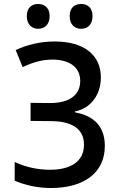

<svg xmlns="http://www.w3.org/2000/svg" viewBox="-20 -936 603 967"><path d="M389 -791C421 -791 446 -812 446 -855C446 -897 421 -916 389 -916C356 -916 331 -898 331 -855C331 -812 356 -791 389 -791ZM172 -791C204 -791 230 -812 230 -855C230 -897 204 -916 172 -916C141 -916 115 -898 115 -855C115 -812 141 -791 172 -791ZM239 11C406 10 508 -68 508 -201C508 -298 454 -353 358 -370V-375C437 -390 488 -459 488 -546C488 -660 402 -727 256 -727C182 -727 118 -711 59 -684L94 -598C152 -625 196 -636 248 -636C333 -634 384 -596 384 -528C384 -457 329 -417 233 -417L134 -418V-327L234 -326C346 -326 403 -285 403 -207C403 -122 335 -81 232 -81C169 -81 111 -94 54 -120V-26C107 -3 170 11 239 11Z"/></svg>

Font: Noto Sans Mono SemiCondensed Medium
Style: Regular
Weight: 500
Width: 4
Designer: Monotype Design Team
Foundry: Monotype Imaging Inc.
Version: Version 2.014